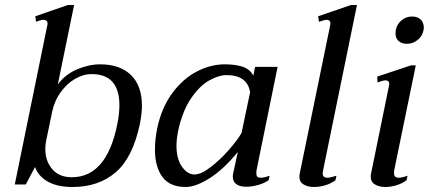

<svg xmlns="http://www.w3.org/2000/svg" viewBox="-20 -737 1718 767"><path d="M120 -70 83 0H39L169 -636Q170 -638 170 -643Q170 -651 165 -654.5Q160 -658 153 -658Q147 -658 137 -654.5Q127 -651 124 -650L121 -672L251 -717H276L211 -400Q241 -440 288 -460Q335 -480 380 -480Q459 -480 503 -437.5Q547 -395 547 -314Q547 -285 539 -243Q511 -108 442.5 -49Q374 10 270 10Q209 10 171 -11.5Q133 -33 120 -70ZM448 -238Q457 -282 457 -317Q457 -378 429.5 -409.5Q402 -441 346 -441Q312 -441 279 -421.5Q246 -402 221.5 -367.5Q197 -333 188 -289L164 -173Q161 -157 161 -141Q161 -94 188.5 -61.5Q216 -29 267 -29Q405 -29 448 -238Z M599 -139Q599 -181 608 -224Q625 -306 667.5 -364Q710 -422 765.5 -451Q821 -480 878 -480Q920 -480 949 -470.5Q978 -461 992 -435L999 -470H1089L1005 -58Q1004 -53 1004 -45Q1004 -35 1008 -31Q1012 -27 1021 -27Q1035 -27 1057 -35L1053 -17Q1036 -5 1011 2Q986 9 963 9Q939 9 924.5 -1Q910 -11 910 -32Q910 -38 911 -42L930 -130Q872 -59 816.5 -24.5Q761 10 722 10Q658 10 628.5 -30.5Q599 -71 599 -139ZM945 -206 979 -368Q969 -437 884 -437Q854 -437 815.5 -415.5Q777 -394 742.5 -343Q708 -292 691 -211Q685 -180 685 -155Q685 -102 707 -71Q729 -40 757 -40Q783 -40 821 -69Q859 -98 894 -138Q929 -178 945 -206Z M1176 -31Q1176 -38 1177 -42L1299 -636Q1300 -639 1300 -643Q1300 -658 1284 -658Q1278 -658 1254 -650L1251 -672L1382 -717H1406L1271 -58L1269 -45Q1269 -27 1287 -27Q1300 -27 1324 -35L1320 -17Q1303 -4 1280 3Q1257 10 1235 10Q1210 10 1193 0Q1176 -10 1176 -31Z M1560 -603Q1560 -632 1579.5 -651.5Q1599 -671 1627 -671Q1648 -671 1660.5 -659Q1673 -647 1673 -627Q1673 -621 1672 -617Q1667 -592 1648 -577Q1629 -562 1605 -562Q1585 -562 1572.5 -573Q1560 -584 1560 -603ZM1461 -32Q1461 -38 1462 -42L1534 -395Q1535 -398 1535 -402Q1535 -416 1519 -416Q1512 -416 1488 -408L1487 -431L1622 -476H1641L1555 -58Q1554 -53 1554 -45Q1554 -27 1572 -27Q1586 -27 1608 -35L1604 -17Q1587 -4 1564 3Q1541 10 1519 10Q1495 10 1478 0Q1461 -10 1461 -32Z"/></svg>

Font: Taviraj
Style: Italic
Weight: 400
Italic angle: -12°
Designer: Katatrad Team
Foundry: CadsonDemak
Version: Version 1.001